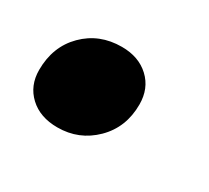

<svg xmlns="http://www.w3.org/2000/svg" viewBox="-57 -267 396 363"><g transform="rotate(30 141.5 -85.5)"><path d="M93 11Q55 11 32 -10.5Q9 -32 9 -66Q9 -117 41.5 -149.5Q74 -182 123 -182Q160 -182 183 -160.5Q206 -139 206 -104Q206 -54 173 -21.5Q140 11 93 11Z"/></g></svg>

Font: Kufam
Style: Bold Italic
Weight: 700
Italic angle: -11°
Designer: Artur Schmal
Foundry: Original Type
Version: Version 1.301; ttfautohint (v1.8.3)